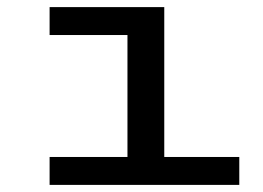

<svg xmlns="http://www.w3.org/2000/svg" viewBox="-20 -520 740 540"><path d="M119.5 0V-78.5H338.5V-421.5H119.5V-500H442V-78.5H653V0Z"/></svg>

Font: Trispace SemiExpanded
Style: Regular
Weight: 400
Width: 6
Designer: Tyler Finck
Foundry: Etcetera Type Company
Version: Version 1.210; ttfautohint (v1.8.3)